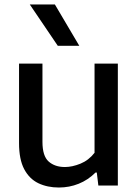

<svg xmlns="http://www.w3.org/2000/svg" viewBox="-20 -828 616 857"><path d="M243 9Q191.5 9 151.2 -10.2Q111 -29.5 88 -73Q65 -116.5 65 -189V-544H169.5V-195Q169.5 -131.5 197.2 -107Q225 -82.5 269.5 -82.5Q302.5 -82.5 339.2 -97.5Q376 -112.5 402 -146V-544H506V0H419L412 -58H406.5Q373 -24.5 331.2 -7.8Q289.5 9 243 9ZM238 -623.5 113 -808H225L334 -623.5Z"/></svg>

Font: Encode Sans Md
Style: Regular
Weight: 500
Designer: Multiple Designers
Foundry: Impallari Type
Version: Version 3.002; ttfautohint (v1.8.3) -l 8 -r 50 -G 200 -x 14 